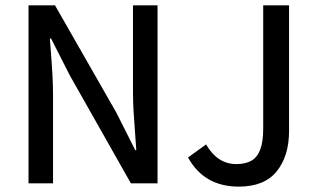

<svg xmlns="http://www.w3.org/2000/svg" viewBox="-20 -675 1166 707"><path d="M182.6 -655.3 408.7 -259.8 478 -122.1H481.9Q481 -138.2 478 -176.3Q473.6 -232.9 471.7 -267.3Q469.7 -301.8 469.7 -335.9V-655.3H560.1V0H461.9L237.3 -397L168 -533.2H163.6L166.5 -494.6Q170.9 -439.9 173.1 -400.4Q175.3 -360.8 175.3 -322.3V0H85V-655.3ZM850.1 -70.8Q884.3 -70.8 906 -83.5Q927.7 -96.2 938.5 -124.8Q949.2 -153.3 949.2 -202.1V-655.3H1044.4V-192.9Q1044.4 -100.6 999 -44.2Q953.6 12.2 859.4 12.2Q731.4 12.2 672.4 -95.2L738.8 -143.1Q780.8 -70.8 850.1 -70.8Z"/></svg>

Font: Varta SemiBold
Style: Regular
Weight: 600
Designer: Joana Correia, Viktoriya Grabowska, Eben Sorkin
Foundry: Sorkin Type
Version: Version 1.003; ttfautohint (v1.3) -l 8 -r 24 -G 200 -x 12 -H